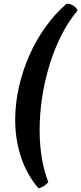

<svg xmlns="http://www.w3.org/2000/svg" viewBox="-20 -820 439 1037"><path d="M188 197Q125 124 93.5 28.5Q62 -67 62 -173Q62 -259 81.5 -347Q101 -435 137 -517.5Q173 -600 224.5 -672.5Q276 -745 340 -800Q363 -800 379 -787.5Q395 -775 399 -763Q351 -707 313 -632.5Q275 -558 248.5 -472.5Q222 -387 208 -296.5Q194 -206 194 -117Q194 -38 206 33.5Q218 105 241 164Q226 180 212.5 187.5Q199 195 188 197Z"/></svg>

Font: Texturina 12pt Black
Style: Italic
Weight: 900
Italic angle: -11°
Designer: Guillermo Torres Carreño
Foundry: Omnibus-Type
Version: Version 1.002